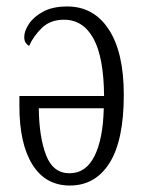

<svg xmlns="http://www.w3.org/2000/svg" viewBox="-20 -564 447 594"><path d="M196 10Q121 10 80.5 -54.5Q40 -119 40 -236V-267H302Q301 -387 269 -445Q237 -503 178 -503Q136 -503 110 -478Q84 -453 70 -422Q64 -425 59.5 -431.5Q55 -438 55 -450Q55 -468 69.5 -490Q84 -512 113.5 -528Q143 -544 188 -544Q270 -544 316.5 -473Q363 -402 363 -271Q363 -130 319 -60Q275 10 196 10ZM195 -28Q246 -28 272.5 -81.5Q299 -135 301 -229H100Q101 -140 122.5 -84Q144 -28 195 -28Z"/></svg>

Font: Noto Serif ExtraCondensed Light
Style: Regular
Weight: 300
Width: 2
Designer: Monotype Design Team
Foundry: Monotype Imaging Inc.
Version: Version 2.014; ttfautohint (v1.8.4.7-5d5b)